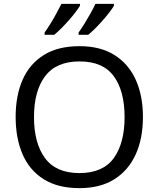

<svg xmlns="http://www.w3.org/2000/svg" viewBox="-20 -964 821 994"><path d="M720 -358Q720 -247 682.5 -164.5Q645 -82 572 -36Q499 10 391 10Q280 10 206.5 -36Q133 -82 97 -165Q61 -248 61 -359Q61 -469 97 -551Q133 -633 206.5 -679Q280 -725 392 -725Q499 -725 572 -679.5Q645 -634 682.5 -551.5Q720 -469 720 -358ZM156 -358Q156 -223 213 -145.5Q270 -68 391 -68Q513 -68 569 -145.5Q625 -223 625 -358Q625 -493 569 -569.5Q513 -646 392 -646Q271 -646 213.5 -569.5Q156 -493 156 -358ZM570 -934Q562 -921 547 -901Q532 -881 512.5 -859Q493 -837 473.5 -817.5Q454 -798 437 -784H387V-796Q401 -815 417 -841Q433 -867 448.5 -894.5Q464 -922 474 -944H570ZM394 -934Q386 -921 371 -901Q356 -881 336.5 -859Q317 -837 297.5 -817.5Q278 -798 261 -784H211V-796Q225 -815 241 -841Q257 -867 272 -894.5Q287 -922 298 -944H394Z"/></svg>

Font: Noto Sans Hanifi Rohingya
Style: Regular
Weight: 400
Designer: Monotype Design Team and DaltonMaag
Foundry: Google LLC
Version: Version 2.101